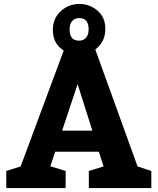

<svg xmlns="http://www.w3.org/2000/svg" viewBox="-20 -957 802 977"><path d="M465 -705 680 -110 750 -87V0H432V-87L507 -110L483 -185H261L236 -111L314 -87V0H12V-87L85 -110L305 -702ZM375 -529 296 -292H450ZM249 -804Q249 -864 289.5 -900.5Q330 -937 383 -937Q436 -937 476 -903Q516 -869 516 -810Q516 -751 475.5 -714Q435 -677 383 -677Q329 -677 289 -711Q249 -745 249 -804ZM334 -807Q334 -750 383 -750Q404 -750 417.5 -765Q431 -780 431 -808Q431 -865 383 -865Q361 -865 347.5 -850Q334 -835 334 -807Z"/></svg>

Font: BitterBold
Style: Bold
Weight: 700
Designer: Sol Matas
Foundry: Sol Matas
Version: Version 001.001